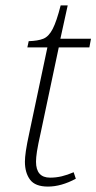

<svg xmlns="http://www.w3.org/2000/svg" viewBox="-20 -679 356 709"><path d="M157 10Q110 10 91 -15.5Q72 -41 72 -82Q72 -97 75.5 -121.5Q79 -146 89 -192L155 -504H81L86 -527Q120 -528 140 -536Q160 -544 174.5 -572Q189 -600 204 -659H230L203 -536H316L310 -504H197L131 -192Q120 -143 116.5 -120Q113 -97 113 -82Q113 -23 165 -23Q187 -23 208 -28Q229 -33 252 -43L260 -19Q206 10 157 10Z"/></svg>

Font: Noto Serif ExtraLight
Style: Italic
Weight: 200
Italic angle: -12°
Designer: Monotype Design Team
Foundry: Monotype Imaging Inc.
Version: Version 2.014; ttfautohint (v1.8.4.7-5d5b)